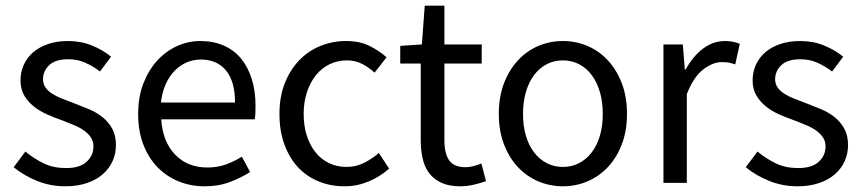

<svg xmlns="http://www.w3.org/2000/svg" viewBox="-20 -642 3029 674"><path d="M209 12Q157 12 110 -7Q63 -26 28 -55L69 -110Q101 -84 134.5 -68Q168 -52 212 -52Q260 -52 284 -74Q308 -96 308 -128Q308 -147 298 -161Q288 -175 272.5 -185.5Q257 -196 237 -204Q217 -212 197 -220Q171 -229 145 -240.5Q119 -252 98.5 -268.5Q78 -285 65 -307Q52 -329 52 -360Q52 -389 63.5 -414.5Q75 -440 96.5 -458.5Q118 -477 149 -487.5Q180 -498 219 -498Q265 -498 303.5 -482Q342 -466 370 -443L331 -391Q306 -410 279 -422Q252 -434 220 -434Q174 -434 152.5 -413Q131 -392 131 -364Q131 -347 140 -334.5Q149 -322 164 -312.5Q179 -303 198.5 -295.5Q218 -288 239 -280Q265 -270 291.5 -259Q318 -248 339 -231.5Q360 -215 373.5 -191Q387 -167 387 -133Q387 -103 375.5 -77Q364 -51 341.5 -31Q319 -11 285.5 0.5Q252 12 209 12Z M698 12Q649 12 606.5 -5.5Q564 -23 532.5 -55.5Q501 -88 483 -135Q465 -182 465 -242Q465 -302 483.5 -349.5Q502 -397 532.5 -430Q563 -463 602 -480.5Q641 -498 683 -498Q729 -498 765.5 -482Q802 -466 826.5 -436Q851 -406 864 -364Q877 -322 877 -270Q877 -257 876.5 -244.5Q876 -232 874 -223H546Q551 -145 594.5 -99.5Q638 -54 708 -54Q743 -54 772.5 -64.5Q802 -75 829 -92L858 -38Q826 -18 787 -3Q748 12 698 12ZM545 -282H805Q805 -356 773.5 -394.5Q742 -433 685 -433Q659 -433 635.5 -423Q612 -413 593 -393.5Q574 -374 561.5 -346Q549 -318 545 -282Z M1189 12Q1141 12 1099 -5Q1057 -22 1026.5 -54.5Q996 -87 978.5 -134.5Q961 -182 961 -242Q961 -303 980 -350.5Q999 -398 1031 -431Q1063 -464 1105.5 -481Q1148 -498 1195 -498Q1243 -498 1277 -481Q1311 -464 1337 -441L1295 -387Q1274 -406 1250.5 -418Q1227 -430 1198 -430Q1165 -430 1137 -416.5Q1109 -403 1089 -378Q1069 -353 1057.5 -318.5Q1046 -284 1046 -242Q1046 -200 1057 -166Q1068 -132 1087.5 -107.5Q1107 -83 1135 -69.5Q1163 -56 1196 -56Q1230 -56 1258.5 -70.5Q1287 -85 1310 -105L1346 -50Q1313 -21 1273 -4.5Q1233 12 1189 12Z M1596 12Q1557 12 1530.5 0Q1504 -12 1487.5 -33Q1471 -54 1464 -84Q1457 -114 1457 -150V-419H1385V-481L1461 -486L1471 -622H1540V-486H1671V-419H1540V-149Q1540 -104 1556.5 -79.5Q1573 -55 1615 -55Q1628 -55 1643 -59Q1658 -63 1670 -68L1686 -6Q1666 1 1642.5 6.5Q1619 12 1596 12Z M1956 12Q1911 12 1870.5 -5Q1830 -22 1799 -54.5Q1768 -87 1749.5 -134.5Q1731 -182 1731 -242Q1731 -303 1749.5 -350.5Q1768 -398 1799 -431Q1830 -464 1870.5 -481Q1911 -498 1956 -498Q2001 -498 2041.5 -481Q2082 -464 2113 -431Q2144 -398 2162.5 -350.5Q2181 -303 2181 -242Q2181 -182 2162.5 -134.5Q2144 -87 2113 -54.5Q2082 -22 2041.5 -5Q2001 12 1956 12ZM1956 -56Q1987 -56 2013 -69.5Q2039 -83 2057.5 -107.5Q2076 -132 2086 -166Q2096 -200 2096 -242Q2096 -284 2086 -318.5Q2076 -353 2057.5 -378Q2039 -403 2013 -416.5Q1987 -430 1956 -430Q1925 -430 1899 -416.5Q1873 -403 1854.5 -378Q1836 -353 1826 -318.5Q1816 -284 1816 -242Q1816 -200 1826 -166Q1836 -132 1854.5 -107.5Q1873 -83 1899 -69.5Q1925 -56 1956 -56Z M2309 0V-486H2377L2384 -398H2387Q2412 -444 2447.5 -471Q2483 -498 2525 -498Q2554 -498 2577 -488L2561 -416Q2549 -420 2539 -422Q2529 -424 2514 -424Q2483 -424 2449.5 -399Q2416 -374 2391 -312V0Z M2779 12Q2727 12 2680 -7Q2633 -26 2598 -55L2639 -110Q2671 -84 2704.5 -68Q2738 -52 2782 -52Q2830 -52 2854 -74Q2878 -96 2878 -128Q2878 -147 2868 -161Q2858 -175 2842.5 -185.5Q2827 -196 2807 -204Q2787 -212 2767 -220Q2741 -229 2715 -240.5Q2689 -252 2668.5 -268.5Q2648 -285 2635 -307Q2622 -329 2622 -360Q2622 -389 2633.5 -414.5Q2645 -440 2666.5 -458.5Q2688 -477 2719 -487.5Q2750 -498 2789 -498Q2835 -498 2873.5 -482Q2912 -466 2940 -443L2901 -391Q2876 -410 2849 -422Q2822 -434 2790 -434Q2744 -434 2722.5 -413Q2701 -392 2701 -364Q2701 -347 2710 -334.5Q2719 -322 2734 -312.5Q2749 -303 2768.5 -295.5Q2788 -288 2809 -280Q2835 -270 2861.5 -259Q2888 -248 2909 -231.5Q2930 -215 2943.5 -191Q2957 -167 2957 -133Q2957 -103 2945.5 -77Q2934 -51 2911.5 -31Q2889 -11 2855.5 0.5Q2822 12 2779 12Z"/></svg>

Font: SourceSansPro
Style: Book
Weight: 400
Designer: Paul D. Hunt
Foundry: Adobe Systems Incorporated
Version: Version 2.021;PS 2.000;hotconv 1.0.86;makeotf.lib2.5.63406